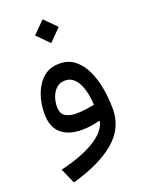

<svg xmlns="http://www.w3.org/2000/svg" viewBox="-168 -729 804 1072"><g transform="rotate(-20 234.0 -193.0)"><path d="M155.8 -581.1 226.1 -651.4 296.4 -581.1 226.1 -510.3ZM331.5 -5.9 328.1 -10.7Q305.7 -4.4 278.6 -0.2Q251.5 3.9 222.2 3.9Q144 3.9 99.6 -34.4Q55.2 -72.8 55.2 -151.9Q55.2 -211.4 74.2 -265.1Q93.3 -318.8 131.6 -353Q169.9 -387.2 228.5 -387.2Q282.2 -387.2 319.6 -357.4Q356.9 -327.6 379.9 -278.1Q402.8 -228.5 413.3 -168.5Q423.8 -108.4 423.8 -48.3Q423.8 65.9 334.5 141.8Q245.1 217.8 79.1 264.2L39.1 173.8Q163.1 145 240.2 98.6Q317.4 52.2 331.5 -5.9ZM332.5 -105.5Q331.1 -135.3 325.2 -167Q319.3 -198.7 307.1 -226.1Q294.9 -253.4 274.9 -270.5Q254.9 -287.6 226.1 -287.6Q195.3 -287.6 174.8 -269Q154.3 -250.5 144.3 -222.2Q134.3 -193.8 134.3 -164.6Q134.3 -124 158.9 -108.4Q183.6 -92.8 225.6 -92.8Q255.9 -92.8 282.7 -96.7Q309.6 -100.6 332.5 -105.5Z"/></g></svg>

Font: Estedad-FD Medium
Style: Regular
Weight: 500
Designer: Amin Abedi
Version: Version 7.3